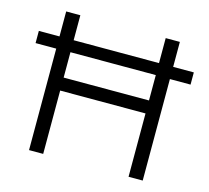

<svg xmlns="http://www.w3.org/2000/svg" viewBox="-102 -824 1025 943"><g transform="rotate(15 411.0 -352.5)"><path d="M122 0V-516H17V-578H122V-705H194V-578H628V-705H700V-578H805V-516H700V0H628V-322H194V0ZM194 -388H628V-517H194Z"/></g></svg>

Font: Nunito Sans 6pt Light
Style: Regular
Weight: 300
Version: Version 3.101;gftools[0.9.27]